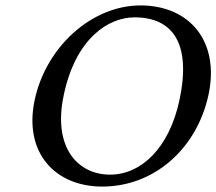

<svg xmlns="http://www.w3.org/2000/svg" viewBox="-20 -678 798 708"><path d="M749 -329C791 -527 678 -658 498 -658C319 -658 150 -506 108 -310C66 -113 185 10 357 10C548 10 706 -129 749 -329ZM476 -614C617 -614 686 -518 642 -310C604 -131 500 -34 386 -34C266 -34 174 -135 215 -327C259 -537 380 -614 476 -614Z"/></svg>

Font: Libertinus Sans
Style: Italic
Weight: 400
Italic angle: -12°
Designer: Philipp H. Poll, Khaled Hosny
Foundry: Caleb Maclennan
Version: Version 7.050;RELEASE